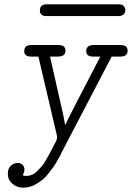

<svg xmlns="http://www.w3.org/2000/svg" viewBox="-20 -639 609 886"><path d="M16.1 163.1Q16.1 137.2 31 125Q45.9 112.8 61 112.8Q75.2 112.8 84 121.3Q92.8 129.9 92.8 144Q92.8 153.8 85 169.9Q91.8 172.9 101.1 172.9Q114.3 172.9 126.7 168Q139.2 163.1 151.1 151.1Q163.1 139.2 171.6 129.6Q180.2 120.1 191.7 100.1Q203.1 80.1 208.5 70.6Q213.9 61 225.3 38.1Q236.8 15.1 240.2 9.8Q245.1 -1.5 242.2 -15.1L157.2 -377.9H123Q92.3 -377.9 91.8 -402.8Q91.8 -430.7 123 -431.2H250Q282.2 -431.2 282.2 -404.8Q282.2 -377.9 246.1 -377.9H210.9L272 -107.9L280.8 -61Q287.6 -80.1 442.9 -377.9H410.2Q377.9 -377.9 377.9 -402.8Q377.9 -430.7 412.1 -431.2H536.1Q569.3 -431.2 568.8 -404.8Q568.8 -377.9 536.1 -377.9H495.1L482.9 -354L271 51.8L264.2 64.9Q258.3 78.1 253.7 86.2Q249 94.2 240 110.1Q231 126 222.4 137Q213.9 147.9 202.4 163.1Q190.9 178.2 178.5 188.2Q166 198.2 151.6 207.5Q137.2 216.8 121.1 221.9Q105 227.1 87.9 227.1Q58.1 227.1 37.1 209Q16.1 190.9 16.1 163.1ZM164.1 -590.8Q164.1 -618.7 194.8 -619.1H527.8Q543.9 -619.1 551 -611.1Q558.1 -603 558.1 -592.8Q558.1 -564.9 525.9 -564.9H193.8Q164.1 -564.9 164.1 -590.8Z"/></svg>

Font: CMU Typewriter Text
Style: LightOblique
Weight: 200
Italic angle: -9.46001°
Version: Version 0.7.0